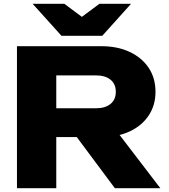

<svg xmlns="http://www.w3.org/2000/svg" viewBox="-20 -994 890 1014"><path d="M213.2 -422.2H486.4Q535.6 -422.2 563.6 -445Q591.6 -467.8 591.6 -509Q591.6 -550.6 563.6 -573.2Q535.6 -595.8 486.4 -595.8H184L277.2 -695V0H69.6V-750H515.2Q600.8 -750 665.1 -719.7Q729.4 -689.4 765.3 -635.6Q801.2 -581.8 801.2 -509Q801.2 -438.2 765.3 -384.1Q729.4 -330 665.1 -300Q600.8 -270 515.2 -270H213.2ZM325.2 -351H558.2L826.8 0H586.6ZM520.2 -805H304.6L152.4 -973.8H320L459.6 -869.8H365.2L504.8 -973.8H672Z"/></svg>

Font: Unbounded
Style: Regular
Weight: 400
Designer: Luke Prowse, Jean-Baptiste Morizot, Fátima Lázaro, Florian Runge
Foundry: NaN
Version: Version 1.701;gftools[0.9.28.dev5+ged2979d]